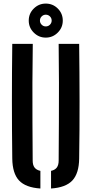

<svg xmlns="http://www.w3.org/2000/svg" viewBox="-20 -1045 510 1072"><path d="M48.5 -160Q46.5 -320 46.5 -480.2Q46.5 -640.5 48.5 -800H163Q161.5 -693.5 161 -583.8Q160.5 -474 161.2 -364.2Q162 -254.5 162.5 -148Q162.5 -123.5 172.8 -109.8Q183 -96 205.5 -91V7.5Q123 2 86.2 -37.5Q49.5 -77 48.5 -160ZM265 7.5V-91Q287.5 -96 297.5 -110Q307.5 -124 307.5 -148Q308 -254.5 308.8 -364.2Q309.5 -474 309.2 -583.8Q309 -693.5 307.5 -800H422Q424 -640.5 424.2 -480.2Q424.5 -320 422 -160Q421 -77 384.2 -37.5Q347.5 2 265 7.5ZM235.5 -835Q196.5 -835 168.5 -863Q140.5 -891 140.5 -930Q140.5 -969.5 168.5 -997.2Q196.5 -1025 235.5 -1025Q275 -1025 302.8 -997.2Q330.5 -969.5 330.5 -930Q330.5 -891 302.5 -863Q274.5 -835 235.5 -835ZM235.5 -897.5Q249.5 -897.5 259 -907.2Q268.5 -917 268.5 -930Q268.5 -944 258.8 -953.5Q249 -963 235.5 -963Q222.5 -963 212.8 -953.5Q203 -944 203 -930Q203 -917 212.5 -907.2Q222 -897.5 235.5 -897.5Z"/></svg>

Font: Big Shoulders Stencil Text Thin
Style: Bold
Weight: 700
Version: Version 2.001